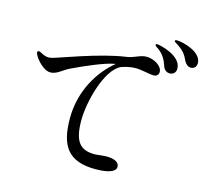

<svg xmlns="http://www.w3.org/2000/svg" viewBox="-120 -1014 1241 1150"><g transform="rotate(15 500.0 -439.0)"><path d="M840 -875C832 -875 827 -873 827 -869C827 -862 840 -857 853 -848C890 -823 903 -804 920 -767C930 -748 946 -738 959 -738C974 -738 995 -746 995 -774C995 -847 872 -875 840 -875ZM731 -822C726 -822 722 -820 722 -816C722 -809 733 -804 743 -797C779 -771 794 -739 806 -703C814 -680 834 -672 847 -672C864 -672 885 -683 885 -711C885 -793 745 -822 731 -822ZM689 -733C648 -733 619 -707 572 -701C412 -679 176 -587 140 -579C134 -578 127 -577 122 -577C98 -577 79 -589 70 -594C65 -597 61 -598 57 -598C51 -598 48 -594 48 -589C48 -585 49 -581 52 -576C65 -548 112 -493 155 -493C194 -493 220 -523 261 -544C348 -586 458 -632 508 -641C513 -642 517 -643 521 -643C425 -566 340 -428 340 -259C340 -87 397 -3 566 -3C595 -3 691 -5 691 -51C691 -79 660 -94 613 -94C588 -94 553 -88 539 -88C450 -88 409 -130 409 -265C409 -380 464 -592 555 -633C565 -637 603 -650 644 -650C684 -650 727 -636 759 -636C775 -636 788 -647 788 -665C788 -702 735 -733 689 -733Z"/></g></svg>

Font: Shippori Mincho OTF Medium
Style: Regular
Weight: 500
Designer: FONTDASU
Foundry: FONTDASU / Google Inc. / but / Adobe
Version: Version 3.300;hotconv 1.0.109;makeotfexe 2.5.65596